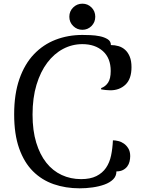

<svg xmlns="http://www.w3.org/2000/svg" viewBox="-20 -1010 768 1044"><path d="M428 -820Q445 -820 471.5 -819Q498 -818 522.5 -813Q547 -808 565 -797Q583 -786 583 -765Q605 -765 625 -759Q645 -753 660.5 -739Q676 -725 685.5 -702Q695 -679 695 -645Q695 -581 662.5 -550Q630 -519 580 -519Q569 -519 555 -520.5Q541 -522 530 -524V-531Q553 -539 567.5 -560.5Q582 -582 582 -624Q582 -694 539.5 -732Q497 -770 428 -770Q372 -770 323 -744Q274 -718 237 -669Q200 -620 178.5 -549Q157 -478 157 -387Q157 -300 177 -234.5Q197 -169 232 -125Q267 -81 315.5 -58.5Q364 -36 421 -36Q471 -36 504 -52.5Q537 -69 556.5 -97.5Q576 -126 584 -164.5Q592 -203 594 -247Q607 -247 623.5 -243Q640 -239 654 -229Q668 -219 678 -202.5Q688 -186 688 -161Q688 -147 684.5 -132Q681 -117 672 -105Q663 -93 648.5 -85.5Q634 -78 613 -78Q613 -52 595 -34.5Q577 -17 548 -6.5Q519 4 483.5 9Q448 14 413 14Q337 14 272 -8.5Q207 -31 159 -79Q111 -127 84 -203.5Q57 -280 57 -388Q57 -499 85.5 -580.5Q114 -662 164.5 -715Q215 -768 282.5 -794Q350 -820 428 -820ZM357 -919Q357 -949 378 -969.5Q399 -990 428 -990Q457 -990 477.5 -969.5Q498 -949 498 -919Q498 -889 477.5 -868.5Q457 -848 428 -848Q399 -848 378 -868.5Q357 -889 357 -919Z"/></svg>

Font: Milonga
Style: Regular
Weight: 400
Designer: Pablo Impallari, Brenda Gallo, Rodrigo Fuenzalida
Foundry: Pablo Impallari, Brenda Gallo, Rodrigo Fuenzalida
Version: Version 1.000; ttfautohint (v0.93) -l 8 -r 50 -G 200 -x 14 -